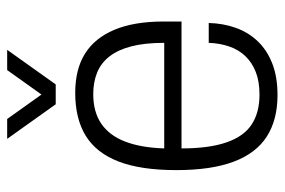

<svg xmlns="http://www.w3.org/2000/svg" viewBox="-146 -616 775 522"><g transform="rotate(-90 241.0 -355.5)"><path d="M243 12Q176 12 130.5 -17Q85 -46 62 -107Q39 -168 39 -263Q39 -360 62.5 -420.5Q86 -481 132.5 -509.5Q179 -538 249 -538Q313 -538 355.5 -511.5Q398 -485 420.5 -431.5Q443 -378 443 -298V-249H98Q98 -174 114.5 -126.5Q131 -79 163.5 -58Q196 -37 244 -37Q280 -37 305.5 -47Q331 -57 348.5 -75Q366 -93 375 -119Q384 -145 385 -175H439Q438 -136 426 -102Q414 -68 390 -42.5Q366 -17 329.5 -2.5Q293 12 243 12ZM98 -296H385Q385 -349 375.5 -385.5Q366 -422 348 -445Q330 -468 304 -478.5Q278 -489 246 -489Q197 -489 165 -467Q133 -445 116.5 -402Q100 -359 98 -296ZM124 -723H178L260 -608H229L311 -723H366L272 -591H218Z"/></g></svg>

Font: Archivo SemiCondensed ExtraLight
Style: Regular
Weight: 250
Width: 4
Designer: Hector Gatti
Foundry: Omnibus-Type
Version: Version 2.001